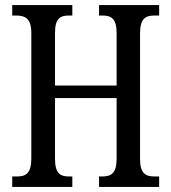

<svg xmlns="http://www.w3.org/2000/svg" viewBox="-20 -734 673 754"><path d="M28 0H264V-41H251C216 -41 196 -53 196 -111V-349H438V-112C438 -53 417 -41 381 -41H369V0H605V-41H587C553 -41 530 -52 530 -108V-603C530 -662 552 -673 587 -673H605V-714H369V-673H381C417 -673 438 -662 438 -603V-398H196V-604C196 -662 216 -673 251 -673H264V-714H28V-673H43C78 -673 103 -662 103 -605V-111C103 -53 81 -41 47 -41H28Z"/></svg>

Font: Noto Serif Devanagari ExtraCondensed
Style: Regular
Weight: 400
Width: 2
Designer: Universal Thirst, Indian Type Foundry and the Monotype Design Team
Foundry: Monotype Imaging Inc.
Version: Version 2.004